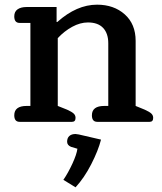

<svg xmlns="http://www.w3.org/2000/svg" viewBox="-20 -521 691 821"><path d="M41 -28Q41 -68 94 -68H110V-423H64Q41 -423 41 -451Q41 -471 55 -481Q69 -491 94 -491H222V-427H225Q308 -501 395 -501Q467 -501 513.5 -459.5Q560 -418 560 -346V-68L599 -52Q619 -43 627 -35.5Q635 -28 635 -17Q635 0 620 0H396Q373 0 373 -28Q373 -68 426 -68H443V-336Q443 -378 421 -401.5Q399 -425 356 -425Q323 -425 289 -406.5Q255 -388 227 -358V-68L267 -52Q287 -43 295 -35.5Q303 -28 303 -17Q303 0 288 0H64Q41 0 41 -28ZM251 248Q271 219 289.5 179Q308 139 311 115L284 107Q267 100 267 85Q267 69 276.5 60.5Q286 52 303 52Q307 52 317 54L412 76Q400 123 370 181.5Q340 240 303 280Z"/></svg>

Font: Maitree SemiBold
Style: Regular
Weight: 600
Designer: CadsonDemak Team
Foundry: CadsonDemak
Version: Version 1.001